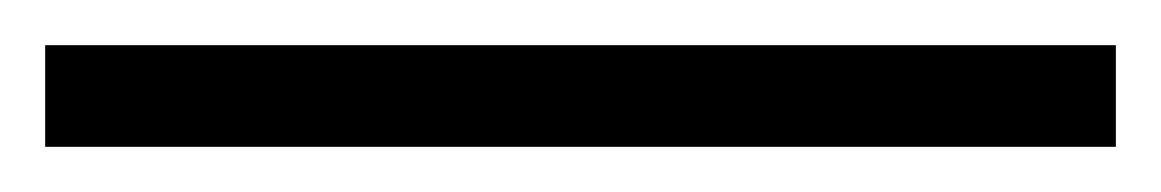

<svg xmlns="http://www.w3.org/2000/svg" viewBox="-23 -825 514 85"><path d="M471 -760V-805H-3V-760Z"/></svg>

Font: Noto Sans Devanagari SemiCondensed Light
Style: Regular
Weight: 300
Width: 4
Designer: Jelle Bosma - Monotype Design Team
Foundry: Monotype Imaging Inc.
Version: Version 2.004